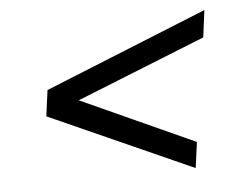

<svg xmlns="http://www.w3.org/2000/svg" viewBox="-37 -583 577 467"><g transform="rotate(-5 251.0 -349.5)"><path d="M423 -158.5 72 -315.5 80.5 -379 477.5 -539.5 469 -473.5 154 -347.5 431.5 -221.5Z"/></g></svg>

Font: Public Sans Thin ExtraLight
Style: Italic
Weight: 250
Italic angle: -8°
Version: Version 2.001